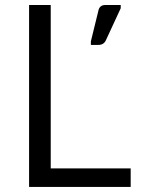

<svg xmlns="http://www.w3.org/2000/svg" viewBox="-20 -734 559 754"><path d="M493.2 -72.8V0H94.2V-714.4H179.2V-72.8ZM336.9 -571.8 366.2 -691.4Q370.6 -714.4 394 -714.4H454.1V-701.7L396 -576.2Q387.7 -557.6 366.2 -557.6H336.9Z"/></svg>

Font: Lycee Sans
Style: Regular
Weight: 400
Designer: Justin Alvin
Foundry: Alkove Design
Version: Version 1.030